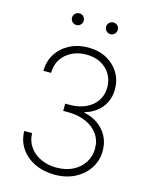

<svg xmlns="http://www.w3.org/2000/svg" viewBox="-134 -997 852 1090"><g transform="rotate(15 292.5 -451.5)"><path d="M294.9 9.8Q229.5 9.8 177.5 -15.1Q125.5 -40 95.5 -84.2Q65.4 -128.4 64.9 -185.5H110.8Q111.8 -140.1 136 -105.5Q160.2 -70.8 201.4 -51.3Q242.7 -31.7 294.4 -31.7Q349.6 -31.7 391.1 -53Q432.6 -74.2 455.8 -110.8Q479 -147.5 479 -192.4Q479 -240.7 453.4 -276.9Q427.7 -313 382.1 -333Q336.4 -353 275.9 -353H249V-395.5H275.9Q327.6 -395.5 368.4 -413.8Q409.2 -432.1 432.6 -466.1Q456.1 -500 456.1 -545.9Q456.1 -589.4 435.8 -623.3Q415.5 -657.2 378.9 -676.5Q342.3 -695.8 293.9 -695.8Q246.6 -695.8 208.7 -676.8Q170.9 -657.7 148.7 -623.5Q126.5 -589.4 126.5 -543.5H81.5Q82 -600.6 109.9 -644Q137.7 -687.5 185.8 -712.4Q233.9 -737.3 294.4 -737.3Q356 -737.3 402.3 -712.2Q448.7 -687 474.9 -644Q501 -601.1 501 -547.4Q501 -484.9 465.1 -439.7Q429.2 -394.5 367.7 -377.4V-374.5Q415.5 -364.3 450.7 -338.6Q485.8 -313 505.1 -275.6Q524.4 -238.3 524.4 -191.9Q524.4 -134.8 494.9 -89.1Q465.3 -43.5 413.6 -16.8Q361.8 9.8 294.9 9.8ZM395 -842.8Q380.4 -842.8 370.4 -853Q360.4 -863.3 360.4 -877.4Q360.4 -891.6 370.4 -901.6Q380.4 -911.6 395 -911.6Q409.2 -911.6 419.2 -901.6Q429.2 -891.6 429.2 -877.4Q429.2 -863.3 419.2 -853Q409.2 -842.8 395 -842.8ZM194.8 -842.8Q180.7 -842.8 170.4 -853Q160.2 -863.3 160.2 -877.4Q160.2 -891.6 170.4 -901.6Q180.7 -911.6 194.8 -911.6Q209.5 -911.6 219.2 -901.6Q229 -891.6 229 -877.4Q229 -863.3 219 -853Q209 -842.8 194.8 -842.8Z"/></g></svg>

Font: Inter 18pt ExtraLight
Style: Regular
Weight: 250
Designer: Rasmus Andersson
Foundry: rsms
Version: Version 4.001;git-66647c0bb